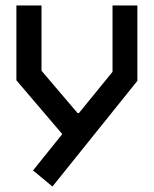

<svg xmlns="http://www.w3.org/2000/svg" viewBox="-20 -498 563 703"><path d="M172 185 101 126 208 -7 40 -204V-478H132V-239L264 -84H269L392 -235V-478H483V-202Z"/></svg>

Font: Turret Road
Style: Bold
Weight: 700
Designer: Noponies
Foundry: Noponies
Version: Version 1.001; ttfautohint (v1.8)